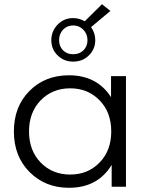

<svg xmlns="http://www.w3.org/2000/svg" viewBox="-20 -888 718 913"><path d="M328 -595Q284 -595 254 -624.5Q224 -654 224 -697Q224 -740 254 -771Q284 -802 328 -802Q356 -802 383 -787L465 -868L505 -836L413 -759Q433 -731 433 -697Q433 -655 403 -625Q373 -595 328 -595ZM261 -697Q261 -668 279.5 -649Q298 -630 328 -630Q358 -630 377 -649Q396 -668 396 -697Q396 -726 376.5 -746.5Q357 -767 328 -767Q299 -767 280 -747Q261 -727 261 -697ZM508 -526H579V0H511V-104Q445 5 308 5Q195 5 120.5 -70Q46 -145 46 -263Q46 -381 120 -455.5Q194 -530 308 -530Q441 -530 508 -426ZM314 -58Q398 -58 453.5 -115Q509 -172 509 -263Q509 -354 453.5 -411Q398 -468 314 -468Q229 -468 173.5 -411Q118 -354 118 -263Q118 -172 173.5 -115Q229 -58 314 -58Z"/></svg>

Font: Montserrat Alternates
Style: Regular
Weight: 400
Designer: Julieta Ulanovsky
Foundry: Julieta Ulanovsky
Version: Version 7.200;PS 007.200;hotconv 1.0.88;makeotf.lib2.5.64775